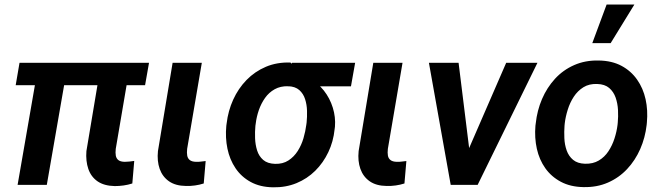

<svg xmlns="http://www.w3.org/2000/svg" viewBox="-20 -800 2857 831"><path d="M625 -528.3 607.9 -431.2H47.9L64.5 -528.3ZM274.4 -528.3 182.6 0H56.2L147.9 -528.3ZM418 -528.3H544.4L481 -155.8Q479 -138.7 481.2 -126.5Q483.4 -114.3 492.2 -107.2Q501 -100.1 519.5 -99.6Q529.8 -99.6 540.3 -100.8Q550.8 -102.1 561 -103.5L552.7 -5.9Q534.2 0 514.9 2.7Q495.6 5.4 476.6 5.4Q430.7 4.4 402.3 -15.1Q374 -34.7 362.3 -68.8Q350.6 -103 354 -146Z M727.1 -528.3H853.5L790 -155.8Q788.1 -138.7 790.3 -126.5Q792.5 -114.3 801.5 -107.2Q810.5 -100.1 828.6 -99.6Q838.9 -99.1 849.4 -100.6Q859.9 -102.1 870.1 -103L861.8 -5.9Q843.3 0 824 2.7Q804.7 5.4 785.2 4.9Q739.7 4.4 711.4 -15.4Q683.1 -35.2 671.1 -69.1Q659.2 -103 663.6 -146Z M959.5 -255.4 960.9 -265.6Q967.3 -320.3 989.3 -368.7Q1011.2 -417 1047.1 -453.9Q1083 -490.7 1130.9 -511Q1178.7 -531.2 1236.8 -529.3Q1251 -520 1262.5 -506.8Q1273.9 -493.7 1286.4 -480.7Q1298.8 -467.8 1316.4 -460Q1355.5 -441.4 1381.6 -408.2Q1407.7 -375 1420.4 -334Q1433.1 -293 1429.7 -251.5L1428.2 -240.2Q1422.9 -187.5 1401.1 -141.6Q1379.4 -95.7 1344.5 -61Q1309.6 -26.4 1263.2 -7.3Q1216.8 11.7 1161.6 10.7Q1105.5 9.8 1064.9 -12.5Q1024.4 -34.7 999.3 -72Q974.1 -109.4 964.4 -156.5Q954.6 -203.6 959.5 -255.4ZM1086.9 -265.6 1085.4 -255.4Q1083 -230 1084 -201.9Q1085 -173.8 1092.8 -148.9Q1100.6 -124 1119.1 -107.9Q1137.7 -91.8 1170.4 -90.8Q1204.1 -89.8 1228.3 -105.5Q1252.4 -121.1 1268.6 -146.5Q1284.7 -171.9 1293.5 -201.9Q1302.2 -231.9 1305.7 -259.8L1307.1 -270Q1309.6 -293.5 1308.8 -320.3Q1308.1 -347.2 1300.5 -370.8Q1293 -394.5 1275.4 -410.2Q1257.8 -425.8 1227.1 -426.8Q1193.8 -427.7 1168.9 -413.8Q1144 -399.9 1127.2 -376.2Q1110.4 -352.5 1100.3 -323.5Q1090.3 -294.4 1086.9 -265.6ZM1517.1 -528.3 1499 -426.3H1226.1L1244.1 -528.3Z M1595.7 -528.3H1722.2L1658.7 -155.8Q1656.7 -138.7 1658.9 -126.5Q1661.1 -114.3 1670.2 -107.2Q1679.2 -100.1 1697.3 -99.6Q1707.5 -99.1 1718 -100.6Q1728.5 -102.1 1738.8 -103L1730.5 -5.9Q1711.9 0 1692.6 2.7Q1673.3 5.4 1653.8 4.9Q1608.4 4.4 1580.1 -15.4Q1551.8 -35.2 1539.8 -69.1Q1527.8 -103 1532.2 -146Z M1986.3 -103.5 2170.9 -528.3H2306.2L2047.4 0H1964.8ZM1964.8 -528.3 2019 -90.3 2008.8 0H1930.7L1836.4 -528.3Z M2297.4 -255.9 2298.8 -266.1Q2304.7 -321.8 2325.9 -371.3Q2347.2 -420.9 2382.1 -459Q2417 -497.1 2465.1 -518.3Q2513.2 -539.6 2572.3 -538.1Q2628.9 -537.1 2670.2 -514.9Q2711.4 -492.7 2737.5 -455.3Q2763.7 -418 2774.2 -370.4Q2784.7 -322.8 2779.8 -270L2778.8 -259.3Q2772.5 -204.1 2751 -155Q2729.5 -106 2694.3 -68.4Q2659.2 -30.8 2611.3 -9.8Q2563.5 11.2 2504.9 9.8Q2448.7 8.8 2407.5 -13.2Q2366.2 -35.2 2340.1 -72Q2314 -108.9 2303.5 -156.2Q2293 -203.6 2297.4 -255.9ZM2424.3 -266.1 2423.3 -255.4Q2421.4 -230.5 2422.6 -202.1Q2423.8 -173.8 2432.6 -148.9Q2441.4 -124 2460.4 -108.2Q2479.5 -92.3 2511.7 -91.3Q2546.4 -90.3 2571.5 -105.2Q2596.7 -120.1 2613.3 -145.3Q2629.9 -170.4 2639.6 -200.7Q2649.4 -231 2652.8 -259.8L2653.8 -270Q2656.2 -294.9 2654.8 -323.7Q2653.3 -352.5 2644.5 -377.7Q2635.7 -402.8 2616.7 -419.2Q2597.7 -435.5 2564.9 -436.5Q2530.3 -438 2505.1 -422.4Q2480 -406.7 2463.4 -381.3Q2446.8 -356 2437.3 -325.4Q2427.7 -294.9 2424.3 -266.1ZM2543.5 -613.3 2605.5 -780.3H2725.6L2623 -613.3Z"/></svg>

Font: Roboto SemiBold
Style: Italic
Weight: 600
Designer: Christian Robertson
Foundry: Google
Version: Version 3.009; 2024